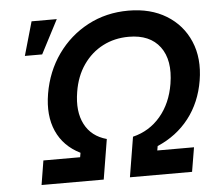

<svg xmlns="http://www.w3.org/2000/svg" viewBox="-52 -794 954 852"><g transform="rotate(-5 425.0 -368.5)"><path d="M99.1 0 116.7 -107.9H280.3L283.7 -127.4Q209.5 -164.1 178.2 -234.4Q147 -304.7 163.1 -400.9Q179.7 -499 233.6 -575Q287.6 -650.9 369.1 -694.1Q450.7 -737.3 549.8 -737.3Q648.4 -737.3 719 -694.1Q789.6 -650.9 822 -575Q854.5 -499 838.4 -400.9Q822.3 -304.2 767.8 -234.1Q713.4 -164.1 627.4 -127.4L624 -107.9H787.6L769.5 0H492.7L522 -178.2Q596.2 -196.3 645 -253.9Q693.8 -311.5 708 -397.5Q725.1 -502 680.4 -561.8Q635.7 -621.6 541.5 -621.6Q478 -621.6 426 -594.7Q374 -567.9 338.9 -517.6Q303.7 -467.3 292.5 -397.5Q278.3 -311.5 307.9 -254.2Q337.4 -196.8 405.3 -178.2L376 0ZM75.2 -577.1 118.2 -727.5H230.5L152.3 -577.1Z"/></g></svg>

Font: Inter Display SemiBold
Style: Italic
Weight: 600
Italic angle: -9.39999°
Designer: Rasmus Andersson
Foundry: rsms
Version: Version 4.000;git-a52131595